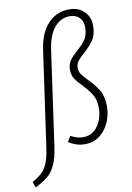

<svg xmlns="http://www.w3.org/2000/svg" viewBox="-157 -803 734 1065"><g transform="rotate(-10 210.0 -270.5)"><path d="M-56 167Q-22 148 -2 129.5Q18 111 31 79.5Q44 48 52 -7L128 -542Q141 -638 189.5 -689.5Q238 -741 309 -741Q361 -741 393 -709.5Q425 -678 425 -630Q425 -580 405.5 -550.5Q386 -521 350 -489Q324 -466 312 -450.5Q300 -435 300 -412Q300 -392 310.5 -377Q321 -362 345 -337Q382 -300 402.5 -265Q423 -230 423 -172Q423 -131 405.5 -88.5Q388 -46 352.5 -17.5Q317 11 265 11Q240 11 216 2.5Q192 -6 175 -17L194 -49Q229 -29 263 -29Q302 -29 327.5 -51.5Q353 -74 365 -107Q377 -140 377 -171Q377 -219 359.5 -248.5Q342 -278 309 -312Q282 -339 269 -359.5Q256 -380 256 -409Q256 -440 270 -460.5Q284 -481 313 -507Q346 -535 363 -560.5Q380 -586 380 -629Q380 -663 360 -683Q340 -703 306 -703Q255 -703 219.5 -661Q184 -619 172 -536L97 -5Q88 58 71 95Q54 132 28 154Q2 176 -44 200Z"/></g></svg>

Font: Fira Sans Extra Condensed ExtraLight
Style: Italic
Weight: 275
Width: 3
Italic angle: -8°
Designer: Carrois Corporate & Edenspiekermann AG
Foundry: Carrois Corporate GbR & Edenspiekermann AG
Version: Version 4.203